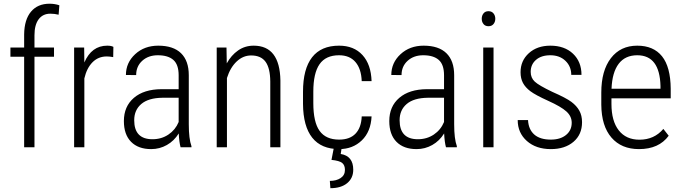

<svg xmlns="http://www.w3.org/2000/svg" viewBox="-20 -780 3616 1017"><path d="M107.9 0V-479.5H35.2V-528.3H107.9V-597.7Q108.9 -676.3 144.3 -718.3Q179.7 -760.3 242.2 -760.3Q270.5 -760.3 294.4 -752L290.5 -702.1Q269 -707.5 246.6 -707.5Q207 -707.5 184.8 -678Q162.6 -648.4 162.6 -593.3V-528.3H266.1V-479.5H162.6V0Z M579.6 -477.5Q560.1 -481 545.4 -481Q500.5 -481 470 -450.2Q439.5 -419.4 426.8 -364.7V0H372.6V-528.3H425.8L426.8 -449.2Q465.3 -538.1 547.9 -538.1Q569.3 -538.1 580.6 -531.7Z M936.5 0Q929.2 -25.4 926.8 -73.2Q902.3 -33.7 864 -12Q825.7 9.8 780.8 9.8Q712.4 9.8 674.3 -28.8Q636.2 -67.4 636.2 -138.7Q636.2 -216.3 689.2 -261.7Q742.2 -307.1 835.4 -307.6H926.3V-381.3Q926.3 -438 898.2 -462.6Q870.1 -487.3 815.9 -487.3Q765.6 -487.3 733.4 -458Q701.2 -428.7 701.2 -382.3L647 -382.8Q647 -447.8 695.8 -492.9Q744.6 -538.1 818.4 -538.1Q897.9 -538.1 939 -498Q980 -458 980 -381.3V-122.1Q980 -44.4 994.1 -5.9V0ZM787.6 -42.5Q835.4 -42.5 872.3 -67.4Q909.2 -92.3 926.3 -133.8V-262.2H840.3Q766.1 -261.2 728.5 -229.2Q690.9 -197.3 690.9 -143.1Q690.9 -42.5 787.6 -42.5Z M1179.7 -528.3 1181.2 -444.3Q1204.6 -487.3 1241 -512.7Q1277.3 -538.1 1323.7 -538.1Q1461.9 -538.1 1465.3 -354V0H1411.6V-348.1Q1411.1 -418.9 1386.7 -452.6Q1362.3 -486.3 1310.1 -486.3Q1267.6 -486.3 1233.6 -454.3Q1199.7 -422.4 1182.1 -366.7V0H1127.9V-528.3Z M1776.4 -40.5Q1833 -40.5 1863.3 -72.3Q1893.6 -104 1896 -163.6H1948.2Q1944.3 -82.5 1896.5 -36.4Q1848.6 9.8 1776.4 9.8Q1682.1 9.8 1634 -50.5Q1585.9 -110.8 1585 -229.5V-293.9Q1585 -415 1633.1 -476.6Q1681.2 -538.1 1775.9 -538.1Q1854.5 -538.1 1899.9 -488.5Q1945.3 -439 1948.2 -350.1H1896Q1893.6 -415.5 1862.8 -451.4Q1832 -487.3 1775.9 -487.3Q1705.6 -487.3 1672.6 -439.9Q1639.6 -392.6 1639.6 -294.4V-234.4Q1639.6 -132.8 1672.9 -86.7Q1706.1 -40.5 1776.4 -40.5ZM1789.6 4.4 1784.7 35.6Q1851.1 46.4 1851.1 119.1Q1851.1 163.6 1818.8 190.2Q1786.6 216.8 1730 216.8L1727.1 178.2Q1761.7 178.2 1784.4 163.1Q1807.1 147.9 1807.1 120.1Q1807.1 95.2 1792.7 83.3Q1778.3 71.3 1735.8 66.9L1748 4.4Z M2342.3 0Q2335 -25.4 2332.5 -73.2Q2308.1 -33.7 2269.8 -12Q2231.4 9.8 2186.5 9.8Q2118.2 9.8 2080.1 -28.8Q2042 -67.4 2042 -138.7Q2042 -216.3 2095 -261.7Q2147.9 -307.1 2241.2 -307.6H2332V-381.3Q2332 -438 2304 -462.6Q2275.9 -487.3 2221.7 -487.3Q2171.4 -487.3 2139.2 -458Q2106.9 -428.7 2106.9 -382.3L2052.7 -382.8Q2052.7 -447.8 2101.6 -492.9Q2150.4 -538.1 2224.1 -538.1Q2303.7 -538.1 2344.7 -498Q2385.7 -458 2385.7 -381.3V-122.1Q2385.7 -44.4 2399.9 -5.9V0ZM2193.4 -42.5Q2241.2 -42.5 2278.1 -67.4Q2314.9 -92.3 2332 -133.8V-262.2H2246.1Q2171.9 -261.2 2134.3 -229.2Q2096.7 -197.3 2096.7 -143.1Q2096.7 -42.5 2193.4 -42.5Z M2594.2 0H2539.6V-528.3H2594.2ZM2531.7 -680.7Q2531.7 -697.3 2541 -709Q2550.3 -720.7 2567.4 -720.7Q2584.5 -720.7 2594 -709Q2603.5 -697.3 2603.5 -680.7Q2603.5 -664.1 2594 -652.6Q2584.5 -641.1 2567.4 -641.1Q2550.3 -641.1 2541 -652.6Q2531.7 -664.1 2531.7 -680.7Z M3008.3 -129.9Q3008.3 -164.1 2980 -189.7Q2951.7 -215.3 2884 -245.8Q2816.4 -276.4 2789.6 -296.6Q2762.7 -316.9 2750 -340.8Q2737.3 -364.7 2737.3 -397.5Q2737.3 -458.5 2781.2 -498.3Q2825.2 -538.1 2895 -538.1Q2970.2 -538.1 3015.1 -495.6Q3060.1 -453.1 3060.1 -383.3H3005.9Q3005.9 -428.2 2975.1 -457.8Q2944.3 -487.3 2895 -487.3Q2847.2 -487.3 2819.1 -462.9Q2791 -438.5 2791 -399.4Q2791 -367.7 2812.5 -347.7Q2834 -327.6 2905.3 -293.5Q2979 -261.2 3006.8 -240.2Q3034.7 -219.2 3048.8 -193.6Q3063 -168 3063 -132.8Q3063 -67.4 3017.6 -28.8Q2972.2 9.8 2897.9 9.8Q2819.3 9.8 2770.8 -33.2Q2722.2 -76.2 2722.2 -144H2776.9Q2779.3 -94.7 2809.8 -67.6Q2840.3 -40.5 2897.9 -40.5Q2947.8 -40.5 2978 -64.9Q3008.3 -89.4 3008.3 -129.9Z M3364.7 9.8Q3271.5 9.8 3218.8 -51.3Q3166 -112.3 3165 -225.1V-289.6Q3165 -405.8 3215.8 -471.9Q3266.6 -538.1 3355.5 -538.1Q3441.4 -538.1 3486.6 -481.9Q3531.7 -425.8 3532.7 -310.1V-259.3H3218.8V-229.5Q3218.8 -138.7 3257.6 -89.4Q3296.4 -40 3367.2 -40Q3445.3 -40 3493.7 -97.2L3522 -61Q3470.2 9.8 3364.7 9.8ZM3355.5 -487.3Q3291.5 -487.3 3257.1 -442.1Q3222.7 -397 3219.2 -310.1H3478.5V-324.2Q3474.6 -487.3 3355.5 -487.3Z"/></svg>

Font: Roboto Condensed Light
Style: Regular
Weight: 300
Designer: Google
Version: Version 2.134; 2016